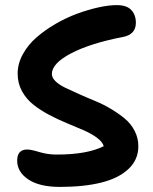

<svg xmlns="http://www.w3.org/2000/svg" viewBox="-20 -757 606 759"><path d="M216.8 -18.1Q136.2 -18.1 92 -47.6Q47.9 -77.1 47.9 -122.1Q47.9 -166 87.9 -166Q102.5 -166 135.3 -156Q168 -146 204.1 -146Q325.2 -146 390.1 -179.2Q384.8 -196.8 362.8 -212.9Q340.8 -229 310.5 -242.2Q280.3 -255.4 244.6 -270Q209 -284.7 174.8 -302.7Q140.6 -320.8 112.5 -342.8Q84.5 -364.7 67.1 -396.2Q49.8 -427.7 49.8 -465.8Q49.8 -505.4 70.3 -542.7Q90.8 -580.1 124.3 -609.1Q157.7 -638.2 199.7 -662.6Q241.7 -687 285.6 -703.1Q329.6 -719.2 370.1 -728Q410.6 -736.8 441.9 -736.8Q481 -736.8 499 -717.5Q517.1 -698.2 517.1 -667Q517.1 -620.6 465.8 -610.8Q336.9 -585.9 261 -546.1Q185.1 -506.3 185.1 -464.8Q185.1 -449.7 199.7 -435.5Q214.4 -421.4 238.5 -409.9Q262.7 -398.4 293.2 -384.8Q323.7 -371.1 356 -357.9Q388.2 -344.7 418.7 -326.4Q449.2 -308.1 473.4 -288.1Q497.6 -268.1 512.2 -239.7Q526.9 -211.4 526.9 -179.2Q526.9 -125.5 487.8 -88.9Q448.7 -52.2 380.1 -35.2Q311.5 -18.1 216.8 -18.1Z"/></svg>

Font: Shantell Sans Bouncy
Style: Regular
Weight: 600
Designer: Stephen Nixon, Anya Danilova, Shantell Martin
Foundry: Arrow Type
Version: Version 1.006;[9816181b4]